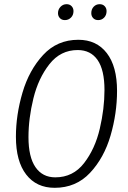

<svg xmlns="http://www.w3.org/2000/svg" viewBox="-20 -886 612 917"><path d="M539 -452Q539 -345 508 -238.5Q477 -132 410 -60.5Q343 11 241 11Q154 11 105 -52.5Q56 -116 56 -233Q56 -337 87.5 -444Q119 -551 186 -623.5Q253 -696 354 -696Q441 -696 490 -632.5Q539 -569 539 -452ZM116 -231Q116 -136 149.5 -87.5Q183 -39 244 -39Q329 -39 381.5 -107Q434 -175 456.5 -271Q479 -367 479 -456Q479 -552 446 -599.5Q413 -647 351 -647Q269 -647 216 -579.5Q163 -512 139.5 -416Q116 -320 116 -231ZM257 -823Q257 -841 269 -853.5Q281 -866 298 -866Q313 -866 322 -856.5Q331 -847 331 -833Q331 -814 319 -802Q307 -790 290 -790Q275 -790 266 -799.5Q257 -809 257 -823ZM416 -823Q416 -842 427.5 -854Q439 -866 456 -866Q471 -866 480 -856.5Q489 -847 489 -833Q489 -814 477.5 -802Q466 -790 449 -790Q434 -790 425 -799.5Q416 -809 416 -823Z"/></svg>

Font: Fira Sans Extra Condensed Light
Style: Italic
Weight: 300
Width: 3
Italic angle: -8°
Designer: Carrois Corporate & Edenspiekermann AG
Foundry: Carrois Corporate GbR & Edenspiekermann AG
Version: Version 4.203